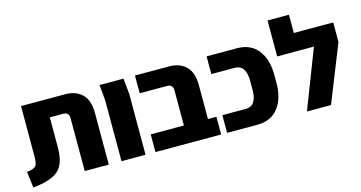

<svg xmlns="http://www.w3.org/2000/svg" viewBox="-77 -1050 2639 1403"><g transform="rotate(-15 1242.0 -349.0)"><path d="M30 19 15 -103Q69 -109 83 -126.5Q97 -144 97 -194V-579H431Q511 -579 558.5 -533Q606 -487 606 -390V0H424V-400Q424 -445 379 -445H279V-218Q279 -93 222 -43.5Q165 6 30 19Z M702 0V-462L691 -579H872L884 -462V0Z M1392 -134H1456V0H1210H959V-134H1210V-400Q1210 -445 1165 -445H959V-579H1217Q1297 -579 1344.5 -533Q1392 -487 1392 -390Z M1501 0V-134H1676Q1722 -134 1742 -166.5Q1762 -199 1762 -249V-330Q1762 -380 1742 -412.5Q1722 -445 1676 -445H1501V-579H1728Q1834 -579 1889 -508Q1944 -437 1944 -320V-259Q1944 -142 1889 -71Q1834 0 1728 0Z M2161 -579H2459V-431L2287 0H2105L2277 -445H1999V-717H2161Z"/></g></svg>

Font: Assistant ExtraBold
Style: Regular
Weight: 800
Designer: Hebrew By Ben Nathan, Latin by Paul Hunt
Version: Version 2.001;PS 002.001;hotconv 1.0.88;makeotf.lib2.5.64775